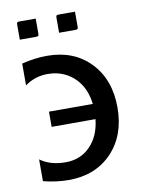

<svg xmlns="http://www.w3.org/2000/svg" viewBox="-76 -688 551 746"><g transform="rotate(-10 200.0 -315.0)"><path d="M197 -565V-624Q197 -631 199 -633Q201 -635 208 -635H272V-576Q272 -569 270 -567Q268 -565 261 -565ZM42 -565V-624Q42 -631 44 -633Q46 -635 53 -635H117V-576Q117 -569 115 -567Q113 -565 106 -565ZM35 -8V-94Q75 -65 135 -65Q194 -65 232.5 -104.5Q271 -144 278 -210H105V-270H278Q273 -314 252.5 -346.5Q232 -379 199 -397Q166 -415 125 -415Q75 -415 35 -386V-472Q87 -485 135 -485Q241 -485 305.5 -417.5Q370 -350 370 -240Q370 -130 305.5 -62.5Q241 5 135 5Q87 5 35 -8Z"/></g></svg>

Font: Glametrix
Style: Bold
Weight: 700
Designer: gluk
Foundry: gluk
Version: Version 0.40